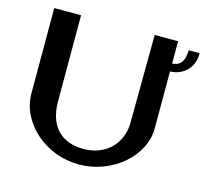

<svg xmlns="http://www.w3.org/2000/svg" viewBox="-105 -838 1049 977"><g transform="rotate(15 419.0 -350.0)"><path d="M389.9 18.8Q323.7 18.8 264.8 -4Q205.8 -26.8 160.7 -66.7Q115.6 -106.6 89.8 -158.9Q63.9 -211.2 63.9 -269.6V-717.6H205.2V-265.6Q205.2 -215.3 218.2 -177.3Q231.2 -139.3 255.6 -114.1Q280 -88.8 314.1 -76.2Q348.2 -63.6 390.5 -63.6Q438.3 -63.6 475.2 -78.8Q512.2 -94.1 537.6 -120.6Q563 -147.2 576.1 -181.3Q589.3 -215.3 589.6 -252.8L592.9 -717.6H716.2V-259.9Q716.2 -204.1 690.2 -153.7Q664.1 -103.2 618.6 -64.5Q573.1 -25.8 514.3 -3.5Q455.4 18.8 389.9 18.8ZM837.9 -687.2Q837.9 -645.4 820.3 -616.5Q802.6 -587.6 774 -572.8Q745.5 -558.1 712.1 -558.4V-599.6Q744.1 -600.9 758.5 -616.5Q772.9 -632 776.5 -652.3Q780.1 -672.5 780.4 -687.2Z"/></g></svg>

Font: Russolo 10pt ExtraLight
Style: Regular
Weight: 200
Designer: Micah Stupak-Hahn
Version: Version 1.000